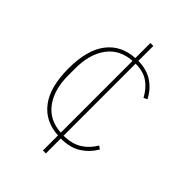

<svg xmlns="http://www.w3.org/2000/svg" viewBox="-215 -717 927 927"><g transform="rotate(45 248.5 -253.0)"><path d="M253 114V11Q161 6 110.5 -60.5Q60 -127 60 -253Q60 -379 110.5 -445.5Q161 -512 253 -517V-620H273V-518Q332 -517 372 -490Q412 -463 435 -418L417 -409Q393 -453 359 -476Q325 -499 273 -499V-7Q330 -8 367 -31Q404 -54 428 -95L444 -84Q419 -41 378 -14.5Q337 12 273 12V114ZM83 -229Q83 -132 127 -72.5Q171 -13 253 -8V-498Q171 -493 127 -433.5Q83 -374 83 -277Z"/></g></svg>

Font: IBM Plex Sans Thai Thin
Style: Regular
Weight: 100
Designer: Mike Abbink, Paul van der Laan, Pieter van Rosmalen, Ben Mitchell, Mark Frömberg
Foundry: Bold Monday
Version: Version 1.1